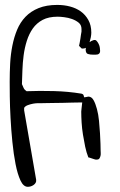

<svg xmlns="http://www.w3.org/2000/svg" viewBox="-20 -630 477 765"><path d="M321.3 -433.6Q321.3 -436.5 322.3 -439.5Q316.4 -436.5 309.6 -436.5Q307.6 -436.5 306.6 -436.5Q305.7 -436.5 304.7 -437.5L299.8 -442.4Q295.9 -446.3 294.9 -447.3Q295.9 -451.2 297.4 -459Q298.8 -466.8 300.3 -475.6Q301.8 -484.4 302.7 -492.7Q303.7 -501 304.7 -503.9V-514.6Q304.7 -530.3 293.5 -539.6Q282.2 -548.8 267.1 -554.2Q252 -559.6 235.8 -561.5Q219.7 -563.5 210 -563.5Q173.8 -563.5 149.9 -550.8Q126 -538.1 110.8 -516.6Q95.7 -495.1 86.9 -467.3Q78.1 -439.5 74.2 -409.7Q70.3 -379.9 69.3 -350.1Q68.4 -320.3 67.4 -294.9Q70.3 -287.1 74.2 -279.3Q78.1 -271.5 85.9 -266.6Q137.7 -268.6 194.8 -267.1Q252 -265.6 304.7 -256.8Q309.6 -255.9 312.5 -252Q314.5 -247.1 315.4 -242.2Q318.4 -242.2 322.3 -243.2Q329.1 -245.1 332 -245.1Q344.7 -245.1 352.5 -231.4Q360.4 -217.8 366.2 -195.8Q372.1 -173.8 374.5 -148.4Q377 -123 378.4 -99.1Q379.9 -75.2 380.4 -56.6Q380.9 -38.1 380.9 -30.3Q380.9 -27.3 381.3 -21Q381.8 -14.6 380.4 -8.8Q378.9 -2.9 376 1.5Q373 5.9 365.2 5.9H361.3Q359.4 5.9 355.5 4.4Q351.6 2.9 346.7 1.5Q341.8 0 337.9 -1.5Q334 -2.9 332 -2.9Q324.2 -22.5 319.3 -45.9Q314.5 -69.3 310.5 -93.8Q306.6 -118.2 305.2 -141.6Q303.7 -165 303.7 -185.5Q303.7 -187.5 304.7 -195.8Q305.7 -204.1 306.6 -212.9L307.6 -221.7H296.9Q284.2 -221.7 266.6 -221.2Q249 -220.7 230 -220.2Q210.9 -219.7 193.4 -219.7Q175.8 -219.7 162.1 -219.2Q148.4 -218.8 142.6 -218.8H129.9Q122.1 -218.8 111.3 -216.8Q100.6 -214.8 90.3 -210.9Q80.1 -207 76.2 -200.2V-190.4L124 85.9Q125 92.8 122.1 98.1Q119.1 103.5 113.3 107.4Q107.4 111.3 101.6 112.8Q95.7 114.3 90.8 114.3Q73.2 114.3 61.5 88.9Q49.8 63.5 42 23.9Q34.2 -15.6 29.3 -64.5Q24.4 -113.3 22 -159.7Q19.5 -206.1 19 -245.1Q18.6 -284.2 18.6 -304.7Q18.6 -340.8 20.5 -377.4Q22.5 -414.1 29.3 -448.2Q36.1 -482.4 48.3 -511.7Q60.5 -541 81.5 -563Q102.5 -585 133.8 -597.7Q165 -610.4 208 -610.4Q235.4 -610.4 259.3 -604Q283.2 -597.7 301.8 -584.5Q320.3 -571.3 332 -550.3Q343.8 -529.3 343.8 -500Q343.8 -492.2 341.8 -481.4Q339.8 -471.7 336.9 -461.9Q342.8 -466.8 351.6 -469.7Q359.4 -472.7 364.3 -467.8Q369.1 -462.9 373 -455.1Q377 -447.3 377.9 -439Q378.9 -430.7 378.9 -426.8Q378.9 -420.9 376 -417.5Q373 -414.1 369.1 -413.1Q365.2 -412.1 360.4 -412.1H351.6Q338.9 -412.1 330.1 -415Q321.3 -418 321.3 -433.6Z"/></svg>

Font: Swanky and Moo Moo Cyrillic
Style: Regular
Weight: 400
Designer: Kimberly Geswein; Denis Ignatov
Foundry: Kimberly Geswein; Denis Ignatov
Version: Version 1.003 June 27, 2018